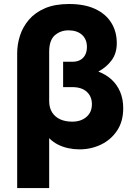

<svg xmlns="http://www.w3.org/2000/svg" viewBox="-20 -754 679 984"><path d="M68 210V-480Q68 -526.5 82.5 -571.5Q97 -616.5 128.5 -653.2Q160 -690 210.8 -711.8Q261.5 -733.5 334 -733.5Q413.5 -733.5 468 -708Q522.5 -682.5 550.5 -637.2Q578.5 -592 578.5 -533Q578.5 -481.5 552.8 -446Q527 -410.5 484 -387Q522.5 -373 551.2 -346.8Q580 -320.5 595.8 -283.2Q611.5 -246 611.5 -199.5Q611.5 -131.5 580 -84.5Q548.5 -37.5 497.5 -13Q446.5 11.5 387 11.5Q358 11.5 330 5.5Q302 -0.5 276.8 -13.2Q251.5 -26 232 -46V210ZM350 -130.5Q394.5 -130.5 422.8 -154.5Q451 -178.5 451 -220Q451 -259.5 424.8 -283.5Q398.5 -307.5 350.5 -307.5H303.5V-437.5H350.5Q375.5 -437.5 392.2 -447.2Q409 -457 417.2 -474Q425.5 -491 425.5 -513Q425.5 -553 400 -575.8Q374.5 -598.5 331 -598.5Q290 -598.5 261 -573.2Q232 -548 232 -488V-237.5Q232 -201.5 247.2 -177.8Q262.5 -154 289 -142.2Q315.5 -130.5 350 -130.5Z"/></svg>

Font: Geologica Cursive
Style: Bold
Weight: 700
Designer: Sindre Bremnes, Frode Helland
Foundry: Monokrom Skriftforlag AS
Version: Version 1.010;gftools[0.9.28]